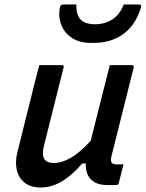

<svg xmlns="http://www.w3.org/2000/svg" viewBox="-20 -824 649 855"><path d="M155 -534H255Q267 -534 263 -523Q241 -435 219 -347.5Q197 -260 175 -172Q157 -98 220 -98Q253 -98 292.5 -119.5Q332 -141 384 -197Q404 -276 423.5 -354.5Q443 -433 469 -534H567Q578 -534 575 -522Q550 -423 524.5 -320.5Q499 -218 476 -127Q471 -106 478 -99Q484 -92 498 -92H530Q525 -72 519.5 -50.5Q514 -29 509 -9Q506 0 497 0H457Q409 0 384.5 -25.5Q360 -51 362 -96H346Q255 11 162 11Q116 11 89 -11Q62 -33 54.5 -68.5Q47 -104 57 -144Q75 -218 93.5 -291Q112 -364 130 -437Q136 -462 142.5 -486.5Q149 -511 155 -534ZM404 -716Q446 -716 479.5 -737Q513 -758 531 -804H596Q606 -804 608 -800Q610 -796 605 -782Q580 -708 526.5 -670.5Q473 -633 397 -633H385Q336 -633 303 -653.5Q270 -674 255 -708Q240 -742 245 -782Q247 -796 251 -800Q255 -804 265 -804H320Q319 -758 339 -737Q359 -716 404 -716Z"/></svg>

Font: Recursive Sn Lnr St Med
Style: Italic
Weight: 500
Italic angle: -15°
Version: Version 1.079;hotconv 1.0.112;makeotfexe 2.5.65598; ttfautoh